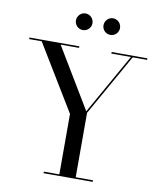

<svg xmlns="http://www.w3.org/2000/svg" viewBox="-100 -1020 915 1098"><g transform="rotate(10 358.0 -471.0)"><path d="M419.5 -893C419.5 -866.5 441 -845 467.5 -845C494 -845 515.5 -866.5 515.5 -893C515.5 -919.5 494 -941.5 467.5 -941.5C441 -941.5 419.5 -919.5 419.5 -893ZM259.5 -893C259.5 -866.5 281 -845 307.5 -845C334 -845 355.5 -866.5 355.5 -893C355.5 -919.5 334 -941.5 307.5 -941.5C281 -941.5 259.5 -919.5 259.5 -893ZM229 -9V0H514.5V-9H414V-383L616 -741H699.5V-750H492V-741H605.5L408 -391L197.5 -741H304.5V-750H14.5V-741H87.5L319 -360V-9Z"/></g></svg>

Font: Bodoni* 24
Style: Regular
Weight: 400
Version: Version 2.3